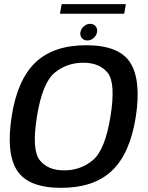

<svg xmlns="http://www.w3.org/2000/svg" viewBox="-20 -898 710 923"><path d="M274 5Q432 5 518.8 -78Q605.5 -161 633 -337.5Q659.5 -513 606 -596.8Q552.5 -680.5 394.5 -680.5Q236.5 -680.5 149.8 -597.2Q63 -514 36 -337.5Q8.5 -161.5 62.2 -78.2Q116 5 274 5ZM288.5 -79Q209.5 -79 170.8 -128.2Q132 -177.5 157.5 -337.5Q183.5 -499 242.2 -547.8Q301 -596.5 380 -596.5Q459 -596.5 498 -547.5Q537 -498.5 511 -337.5Q485 -177 426.2 -128Q367.5 -79 288.5 -79ZM400 -703.5Q416.5 -703.5 430 -715.2Q443.5 -727 446.5 -743.5Q449.5 -760 439.8 -771.8Q430 -783.5 413.5 -783.5Q397 -783.5 383.5 -771.8Q370 -760 366.5 -743.5Q363.5 -727 373.5 -715.2Q383.5 -703.5 400 -703.5ZM268 -832H577L585 -878H276.5Z"/></svg>

Font: Anybody UltraCondensed Thin Medium
Style: Italic
Weight: 500
Italic angle: -10°
Version: Version 1.111